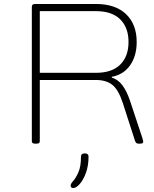

<svg xmlns="http://www.w3.org/2000/svg" viewBox="-20 -720 772 965"><path d="M156 2Q140 2 140 -10V-686Q140 -700 156 -700H462Q560 -700 613.5 -649Q667 -598 667 -509Q667 -439 634 -392Q601 -345 542 -334V-330Q574 -320 595.5 -291Q617 -262 633 -215L695 -28Q700 -11 700 -7Q700 2 684 2H677Q670 2 665.5 -1Q661 -4 658 -14L597 -203Q575 -270 544 -294Q513 -318 462 -318H180V-10Q180 2 164 2ZM180 -354H462Q543 -354 584.5 -395.5Q626 -437 626 -509Q626 -581 584.5 -622.5Q543 -664 462 -664H180ZM348 225Q335 225 335 212Q335 204 348 189.5Q361 175 374 146Q387 117 387 67Q387 51 406 51Q425 51 425 67Q425 113 412 148.5Q399 184 381 204.5Q363 225 348 225Z"/></svg>

Font: Asap Expanded Thin
Style: Regular
Weight: 100
Width: 7
Designer: Pablo Cosgaya
Foundry: Omnibus-Type
Version: Version 3.001; ttfautohint (v1.8.4.7-5d5b)